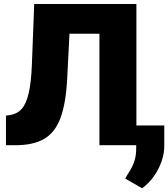

<svg xmlns="http://www.w3.org/2000/svg" viewBox="-20 -748 866 989"><path d="M10.7 0V-152.3L31.2 -155.3Q67.4 -160.6 91.1 -186.3Q114.7 -211.9 127.9 -268.3Q141.1 -324.7 144.5 -421.9L156.2 -727.5H682.6V0H492.2V-574.2H337.9L326.2 -344.7Q319.8 -217.8 292.2 -142.1Q264.6 -66.4 208.3 -33.2Q151.9 0 59.6 0ZM826.2 -101.6V-4.9Q827.6 39.1 812.5 82.5Q797.4 126 771 162.4Q744.6 198.7 711.9 221.7L625 171.9Q635.7 152.3 649.2 131.3Q662.6 110.4 672.4 81.3Q682.1 52.2 681.6 9.8V-101.6Z"/></svg>

Font: Inter Tight Black
Style: Regular
Weight: 900
Designer: Rasmus Andersson
Foundry: rsms
Version: Version 3.004; ttfautohint (v1.8.4.7-5d5b)